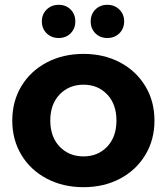

<svg xmlns="http://www.w3.org/2000/svg" viewBox="-20 -770 694 798"><path d="M31 -269Q31 -349 69 -412Q107 -475 174.5 -510.5Q242 -546 327 -546Q412 -546 479 -510.5Q546 -475 584 -412Q622 -349 622 -269Q622 -189 584 -126Q546 -63 479 -27.5Q412 8 327 8Q242 8 174.5 -27.5Q107 -63 69 -126Q31 -189 31 -269ZM464 -269Q464 -337 425.5 -377.5Q387 -418 327 -418Q267 -418 228 -377.5Q189 -337 189 -269Q189 -201 228 -160.5Q267 -120 327 -120Q387 -120 425.5 -160.5Q464 -201 464 -269ZM154 -681Q154 -711 174 -730.5Q194 -750 224 -750Q254 -750 273.5 -730.5Q293 -711 293 -681Q293 -651 273.5 -631.5Q254 -612 224 -612Q194 -612 174 -631.5Q154 -651 154 -681ZM357 -681Q357 -711 376.5 -730.5Q396 -750 426 -750Q456 -750 476 -730.5Q496 -711 496 -681Q496 -651 476 -631.5Q456 -612 426 -612Q396 -612 376.5 -631.5Q357 -651 357 -681Z"/></svg>

Font: Montserrat-Bold
Style: Bold
Weight: 700
Version: Version 7.200